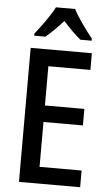

<svg xmlns="http://www.w3.org/2000/svg" viewBox="-62 -1073 579 1019"><g transform="rotate(5 227.5 -563.0)"><path d="M296 -1033H194C173 -991 127 -928 92 -884V-873H152C178 -895 213 -929 245 -965C276 -929 309 -897 338 -873H398V-884C363 -928 318 -989 296 -1033ZM405 -93V-182H181V-421H391V-509H181V-718H405V-807H79V-93Z"/></g></svg>

Font: Noto Sans Kannada UI Condensed Medium
Style: Regular
Weight: 500
Width: 3
Designer: Jelle Bosma - Monotype Design Team
Foundry: Monotype Imaging Inc.
Version: Version 2.005